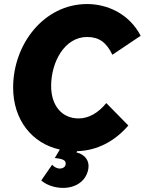

<svg xmlns="http://www.w3.org/2000/svg" viewBox="-20 -731 716 950"><path d="M276 198C338 204 404 176 417 105C424 65 401 33 358 23L362 17C460 14 547 -31 615 -110L506 -221C465 -171 418 -145 369 -145C285 -145 233 -210 233 -305C233 -425 300 -548 411 -548C470 -548 507 -521 536 -460L676 -554C618 -665 509 -711 411 -711C198 -711 45 -513 45 -298C45 -137 139 -21 276 9L251 51C296 55 306 64 305 81C304 96 289 104 272 103C258 101 245 93 238 84L184 162C206 181 240 195 276 198Z"/></svg>

Font: Fixel Text 20240404 ExtraBold
Style: Italic
Weight: 800
Width: 4
Italic angle: -10°
Designer: AlfaBravo + MacPaw
Foundry: Kyrylo Tkachov, Marchela Mozhyna, Serhii Makarenko, Maria Weinstein, Zakhar Kryvoshyya
Version: Version 1.211;Glyphs 3.2 (3225)